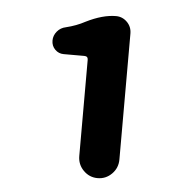

<svg xmlns="http://www.w3.org/2000/svg" viewBox="-40 -913 504 521"><g transform="rotate(5 212.0 -653.0)"><path d="M189.5 -487.3V-749Q189.5 -758.8 179.7 -758.8H123Q109.4 -758.8 99.6 -768.6Q89.8 -778.3 89.8 -793Q89.8 -806.6 99.1 -817.9Q108.4 -829.1 123 -832Q151.4 -838.9 174.8 -851.6Q219.7 -874 255.9 -874Q273.4 -874 286.1 -861.3Q298.8 -848.6 298.8 -830.1V-487.3Q298.8 -463.9 282.7 -447.8Q266.6 -431.6 244.1 -431.6Q221.7 -431.6 205.6 -447.8Q189.5 -463.9 189.5 -487.3Z"/></g></svg>

Font: Gen Jyuu GothicX Bold
Style: Bold
Weight: 700
Designer: Ryoko NISHIZUKA (kana &amp; ideographs); Paul D. Hunt (Latin, Greek &amp; Cyrillic); Wenlong ZHANG (bopomofo); Sandoll C
Version: Version 1.058.20140828